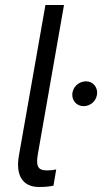

<svg xmlns="http://www.w3.org/2000/svg" viewBox="-20 -740 407 765"><path d="M135 5C158 5 171 4 193 0L204 -65C191 -62 178 -61 167 -61C129 -61 123 -80 131 -127L235 -720H161L55 -118C42 -42 70 5 135 5ZM313 -317C341 -317 367 -339 367 -371C367 -396 348 -416 323 -416C294 -416 268 -393 268 -362C268 -337 287 -317 313 -317Z"/></svg>

Font: Fixel Display 20240404
Style: Italic
Weight: 400
Italic angle: -10°
Designer: AlfaBravo + MacPaw
Foundry: Kyrylo Tkachov, Marchela Mozhyna, Serhii Makarenko, Maria Weinstein, Zakhar Kryvoshyya
Version: Version 1.211;Glyphs 3.2 (3225)